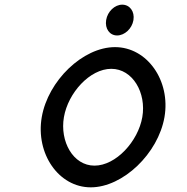

<svg xmlns="http://www.w3.org/2000/svg" viewBox="-20 -792 802 823"><path d="M482 -640C514 -640 546 -669 552 -706C558 -743 536 -772 504 -772C472 -772 441 -743 435 -706C429 -669 450 -640 482 -640ZM457 -497C549 -497 608 -394 590 -290C572 -186 477 -82 385 -82C293 -82 236 -186 254 -290C272 -394 365 -497 457 -497ZM369 11C507 11 658 -134 685 -290C712 -446 611 -590 473 -590C335 -590 186 -446 159 -290C132 -134 231 11 369 11Z"/></svg>

Font: Charger Monospace
Style: Regular
Weight: 400
Designer: Jasper
Foundry: Cannot Into Space Fonts
Version: Version 0.980